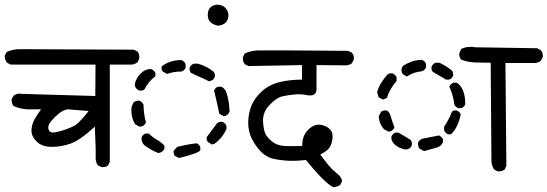

<svg xmlns="http://www.w3.org/2000/svg" viewBox="-24 -765 2304 808"><path d="M403 -62 388 -69Q377 -84 378.5 -106Q380 -128 375 -232Q313 -175 274 -161Q235 -147 193.5 -147Q152 -147 129.5 -170Q107 -193 108.5 -218Q110 -243 122 -264Q134 -285 149 -305H90Q59 -307 33 -319Q24 -330 25 -348L33 -362Q48 -374 67 -370L377 -361L378 -493H21L6 -501Q-5 -514 -4 -531L4 -546Q33 -560 69 -558L539 -556L555 -548Q564 -535 562 -519L555 -503Q544 -495 531 -493H438V-84L431 -69Q420 -60 403 -62ZM293 -238Q317 -256 349 -298L260 -305Q241 -301 224.5 -288Q208 -275 191.5 -255.5Q175 -236 180.5 -220Q186 -204 207.5 -208Q229 -212 250.5 -219.5Q272 -227 293 -238Z M730 -100 712 -109Q705 -118 707 -131L722 -147Q762 -157 803 -162Q815 -157 819 -146V-133Q814 -121 730 -100ZM642 -121Q611 -133 582 -155Q570 -169 572 -187Q577 -199 589 -203H602Q617 -188 635.5 -177.5Q654 -167 668 -152V-139Q663 -128 651 -123ZM868 -157 851 -167Q844 -176 846 -188L890 -247Q900 -254 913 -252Q924 -247 929 -235V-223Q913 -184 877 -159ZM563 -232 545 -242Q525 -274 530 -316L538 -334Q549 -343 563 -341Q575 -336 580 -324Q580 -289 590 -250Q585 -238 574 -233ZM918 -276 899 -286Q894 -311 888.5 -334.5Q883 -358 877 -384Q882 -396 893 -400H908Q924 -391 929 -375Q941 -338 942 -295Q937 -283 926 -278ZM562 -384Q550 -389 545 -400L543 -411Q549 -437 569 -456.5Q589 -476 613 -474Q625 -469 630 -458V-444Q601 -423 584 -389Q576 -382 562 -384ZM855 -423Q836 -433 817 -441Q798 -449 779 -459Q772 -468 774 -480Q779 -492 791 -497H809Q846 -487 875 -463Q882 -454 880 -441Q875 -429 863 -425ZM679 -454 661 -464Q654 -473 656 -485Q691 -513 740 -512Q752 -507 757 -495V-480Q752 -468 740 -464Q707 -464 679 -454ZM892 -657Q870 -662 859.5 -674Q849 -686 850.5 -707.5Q852 -729 867.5 -738.5Q883 -748 901 -744.5Q919 -741 929.5 -725.5Q940 -710 936.5 -692Q933 -674 920 -665.5Q907 -657 892 -657Z M1381 23Q1351 15 1263 -92Q1224 -87 1191 -88.5Q1158 -90 1127.5 -96.5Q1097 -103 1073.5 -127.5Q1050 -152 1035 -183Q1020 -214 1020.5 -251Q1021 -288 1034.5 -321Q1048 -354 1079.5 -382Q1111 -410 1155 -420Q1199 -430 1247 -430V-491L1021 -487L1006 -495Q997 -506 998 -524L1006 -540Q1032 -552 1064 -553Q1096 -554 1441 -551L1457 -543Q1467 -532 1465 -515L1457 -499Q1446 -491 1434 -490L1308 -491V-388Q1306 -359 1271 -364Q1245 -370 1216.5 -367.5Q1188 -365 1164 -359.5Q1140 -354 1110.5 -323.5Q1081 -293 1083 -254Q1085 -215 1095 -198Q1105 -181 1125 -166.5Q1145 -152 1175.5 -150.5Q1206 -149 1248 -151Q1247 -193 1272.5 -218.5Q1298 -244 1324 -240Q1350 -236 1364.5 -221Q1379 -206 1375 -180Q1371 -154 1360.5 -141Q1350 -128 1324 -115Q1364 -58 1390 -38.5Q1416 -19 1415 -1L1407 14Q1395 21 1381 23Z M2070 -44 2055 -52Q2042 -73 2044 -101L2041 -501Q2010 -501 1977.5 -502Q1945 -503 1917 -514Q1907 -525 1909 -542L1917 -559Q1943 -572 1977 -566L2236 -562L2252 -554Q2262 -542 2260 -524L2252 -509Q2241 -501 2229 -500H2103L2107 -67L2100 -52Q2088 -42 2070 -44ZM1761 -129 1742 -139Q1734 -149 1735 -164Q1740 -176 1752 -181Q1788 -188 1823 -195Q1835 -190 1840 -179V-166Q1831 -148 1814 -144ZM1681 -136Q1655 -141 1638 -156Q1621 -171 1623 -190Q1628 -202 1640 -207H1652Q1690 -186 1704 -176Q1711 -168 1709 -153Q1704 -141 1692 -137ZM1861 -200Q1849 -206 1845 -217V-232Q1865 -261 1878 -295Q1886 -302 1898 -300Q1910 -295 1915 -283Q1902 -225 1874 -200ZM1611 -211 1592 -221Q1571 -245 1570 -276L1580 -295Q1590 -302 1603 -300Q1615 -295 1620.5 -275Q1626 -255 1636 -229Q1631 -217 1619 -212ZM1904 -310Q1892 -315 1888 -326Q1883 -365 1867 -400Q1872 -412 1884 -417H1898Q1914 -408 1924 -385Q1934 -362 1934 -326Q1929 -314 1917 -310ZM1588 -346 1570 -355 1563 -376Q1568 -397 1580 -416Q1592 -435 1606 -451Q1614 -458 1628 -456Q1640 -451 1645 -440V-424Q1617 -393 1604 -353ZM1853 -430 1797 -463Q1790 -472 1792 -484Q1797 -496 1809 -501H1825Q1852 -489 1878 -468Q1884 -460 1883 -446Q1878 -434 1866 -430ZM1688 -443 1671 -453Q1664 -463 1666 -477L1672 -488Q1689 -499 1709 -506Q1729 -513 1752 -513Q1764 -508 1769 -496V-482Q1764 -469 1751 -465Q1717 -462 1688 -443Z"/></svg>

Font: NaniFont Regular
Style: Regular
Weight: 400
Designer: Nanigashitei
Version: Version 1.036